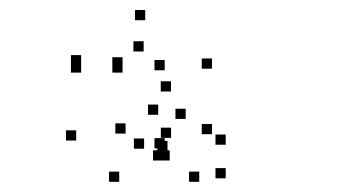

<svg xmlns="http://www.w3.org/2000/svg" viewBox="-20 -802 660 376"><path d="M138.9 -674.1V-694.1H118.9V-674.1ZM138.9 -659.8V-679.8H118.9V-659.8ZM220 -659.8V-679.8H200V-659.8ZM220 -669.9V-689.9H200V-669.9ZM261.3 -701.2V-721.2H241.3V-701.2ZM302.5 -664.4V-684.4H282.5V-664.4ZM302.5 -511.5V-531.5H282.5V-511.5ZM308 -506.1V-526.1H288V-506.1ZM370.2 -445.9V-465.9H350.2V-445.9ZM422 -452.8V-472.8H402V-452.8ZM422 -518.6V-538.6H402V-518.6ZM395.1 -539.2V-559.2H375.1V-539.2ZM395.1 -667.5V-687.5H375.1V-667.5ZM264.4 -762.4V-782.4H244.4V-762.4ZM314.8 -622.8V-642.8H294.8V-622.8ZM129.2 -526.8V-546.8H109.2V-526.8ZM213.5 -445.9V-465.9H193.5V-445.9ZM299.7 -487.7V-507.7H279.7V-487.7ZM312.3 -487.7V-507.7H292.3V-487.7ZM315 -532V-552H295V-532ZM262.2 -510.8V-530.8H242.2V-510.8ZM225.9 -540.4V-560.4H205.9V-540.4ZM289.8 -577.2V-597.2H269.8V-577.2ZM343.6 -569.1V-589.1H323.6V-569.1Z"/></svg>

Font: Monaspace Radon Dots Var
Style: Regular
Weight: 400
Designer: Riley Cran and the Lettermatic Team
Version: Version 1.100 (Monaspace Radon Dots)